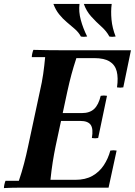

<svg xmlns="http://www.w3.org/2000/svg" viewBox="-27 -956 687 978"><path d="M-7 2Q-7 -6 -4.5 -17Q-2 -28 1 -35H69Q84 -79 95.5 -123Q107 -167 116 -210L176 -490Q187 -537 193 -579Q199 -621 203 -665H135Q135 -673 137.5 -684Q140 -695 143 -702Q177 -701 216.5 -700.5Q256 -700 290 -700H640L601 -511Q585 -508 569 -511Q576 -560 567.5 -593Q559 -626 531 -643Q503 -660 453 -660H362Q347 -614 337 -577Q327 -540 316 -490L256 -210Q248 -171 241.5 -130Q235 -89 230 -40H356Q408 -40 443.5 -60Q479 -80 501.5 -114Q524 -148 535 -189Q551 -192 567 -189L526 0H141Q107 0 67.5 0Q28 0 -7 2ZM441 -253Q449 -300 435 -320Q421 -340 382 -340H214L222 -380H390Q430 -380 452.5 -401Q475 -422 486 -468Q502 -471 518 -468L473 -253Q457 -250 441 -253ZM400 -936H542Q537 -899 541 -856Q545 -813 562 -770Q545 -767 530 -770Q516 -797 489.5 -820.5Q463 -844 438 -871.5Q413 -899 400 -936ZM245 -936H378Q373 -897 384.5 -854.5Q396 -812 417 -770Q400 -767 385 -770Q374 -791 354.5 -808Q335 -825 313.5 -843Q292 -861 274 -883.5Q256 -906 245 -936Z"/></svg>

Font: Poltawski Nowy SemiBold
Style: Italic
Weight: 600
Italic angle: -12°
Version: Version 1.001;gftools[0.9.25]